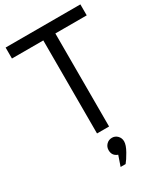

<svg xmlns="http://www.w3.org/2000/svg" viewBox="-242 -848 1032 1199"><g transform="rotate(-30 274.0 -248.5)"><path d="M547.9 -671.9H321.8V-1H234.9V-671.9H8.8V-751H547.9ZM283.2 180.2Q245.1 167 245.1 126Q245.1 102.1 261.5 85.4Q277.8 68.8 301.8 68.8Q324.7 68.8 340.8 85.4Q356.9 102.1 356.9 126Q356.9 152.8 333.5 193.8Q310.1 234.9 293.9 253.9H257.8Z"/></g></svg>

Font: ø
Style: ø
Weight: 400
Designer: Samuel Oakes
Foundry: Samuel Oakes
Version: Version 1.000;PS 001.000;hotconv 1.0.88;makeotf.lib2.5.64775